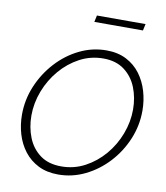

<svg xmlns="http://www.w3.org/2000/svg" viewBox="-96 -974 916 1058"><g transform="rotate(10 362.0 -445.0)"><path d="M301 5Q237 5 189.5 -19Q142 -43 110.5 -84Q79 -125 63.5 -177Q48 -229 48 -286Q48 -370 80.5 -447Q113 -524 168.5 -584.5Q224 -645 295.5 -680Q367 -715 446 -715Q510 -715 557.5 -690.5Q605 -666 636 -624.5Q667 -583 682.5 -530.5Q698 -478 698 -422Q698 -338 666 -261.5Q634 -185 578.5 -125Q523 -65 451.5 -30Q380 5 301 5ZM310 -42Q381 -42 442 -74.5Q503 -107 549 -161Q595 -215 620.5 -282.5Q646 -350 646 -419Q646 -485 623.5 -541.5Q601 -598 554.5 -633Q508 -668 437 -668Q366 -668 305 -635.5Q244 -603 198 -549Q152 -495 126 -427.5Q100 -360 100 -290Q100 -224 122.5 -167.5Q145 -111 191.5 -76.5Q238 -42 310 -42ZM352 -858 360 -895H632L624 -858Z"/></g></svg>

Font: Raleway Light
Style: Italic
Weight: 300
Italic angle: -12°
Designer: Matt McInerney, Pablo Impallari, Rodrigo Fuenzalida
Foundry: Matt McInerney, Pablo Impallari, Rodrigo Fuenzalida
Version: Version 4.026